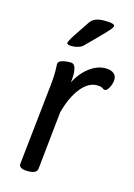

<svg xmlns="http://www.w3.org/2000/svg" viewBox="-113 -792 595 853"><g transform="rotate(15 184.5 -365.0)"><path d="M319 -529Q329 -529 340.5 -526Q352 -523 360.5 -514.5Q369 -506 369 -491Q369 -478 364.5 -465.5Q360 -453 353 -444Q346 -435 340 -435Q334 -435 327 -440.5Q320 -446 301 -446Q262 -446 228 -404Q194 -362 174 -288Q169 -240 164 -192.5Q159 -145 155 -106Q151 -67 148.5 -43.5Q146 -20 146 -20Q143 2 104 2H100Q80 2 71 -4Q62 -10 62 -19L100 -373Q102 -385 104 -412Q106 -439 106 -457Q106 -470 105.5 -477Q105 -484 105 -491Q105 -502 117.5 -507Q130 -512 144 -513Q158 -514 161 -514Q177 -514 182.5 -499Q188 -484 188 -464Q188 -443 184.5 -421.5Q181 -400 179 -387L173 -400Q188 -440 211 -468.5Q234 -497 262 -513Q290 -529 319 -529ZM259 -732Q306 -732 306 -720Q306 -716 302.5 -710.5Q299 -705 288.5 -693.5Q278 -682 257 -660.5Q236 -639 200 -603Q191 -594 176.5 -589.5Q162 -585 147 -585Q136 -585 130.5 -587.5Q125 -590 125 -594Q125 -598 130.5 -608.5Q136 -619 151 -641.5Q166 -664 194 -706Q204 -720 219.5 -726Q235 -732 259 -732Z"/></g></svg>

Font: Asap VF Beta
Style: Italic
Weight: 400
Italic angle: -6°
Designer: Pablo Cosgaya
Foundry: Pablo Cosgaya
Version: Version 1.007